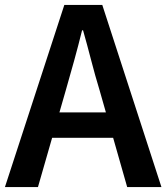

<svg xmlns="http://www.w3.org/2000/svg" viewBox="-22 -759 675 779"><path d="M-2 0 239 -739H393L633 0H494L382 -393Q364 -452 348 -514Q332 -576 315 -636H311Q296 -575 279 -513.5Q262 -452 245 -393L132 0ZM140 -200V-303H489V-200Z"/></svg>

Font: Noto Sans TC SemiBold
Style: Regular
Weight: 600
Designer: Ryoko NISHIZUKA  (kana, bopomofo & ideographs); Paul D. Hunt (Latin, Greek & Cyrillic); Sandoll Communications , Soo-you
Foundry: Adobe
Version: Version 2.004-H2;hotconv 1.0.118;makeotfexe 2.5.65603